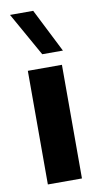

<svg xmlns="http://www.w3.org/2000/svg" viewBox="-87 -792 431 832"><g transform="rotate(-10 129.0 -376.0)"><path d="M204 -500V0H54V-500ZM20 -752H122L219 -560H128Z"/></g></svg>

Font: Goli Bold
Style: Regular
Weight: 700
Designer: jaikishan Patel
Foundry: MagicType
Version: Version 1.000